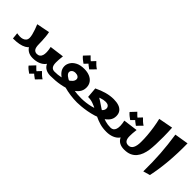

<svg xmlns="http://www.w3.org/2000/svg" viewBox="84 -1698 2859 2859"><g transform="rotate(45 1513.0 -268.5)"><path d="M33 0 23 -100Q53 -94 84.5 -93Q116 -92 142.5 -101Q169 -110 186 -130Q203 -150 203 -185Q203 -210 193.5 -248Q184 -286 169.5 -327.5Q155 -369 139 -406L346 -447Q355 -406 359 -360.5Q363 -315 364.5 -277Q366 -239 366 -220Q366 -147 386.5 -117.5Q407 -88 448 -88L468 -44L448 0Q391 0 351.5 -22Q312 -44 292 -79.5Q272 -115 272 -156L324 -154Q324 -84 249.5 -42Q175 0 33 0Z M448 0V-88Q506 -88 525 -144.5Q544 -201 520 -308L748 -338Q742 -293 740 -260Q738 -227 738 -202L681 -172Q681 -119 650 -80.5Q619 -42 566.5 -21Q514 0 448 0ZM821 0Q764 0 723 -21.5Q682 -43 660 -88Q638 -133 638 -202H738Q738 -143 758.5 -115.5Q779 -88 821 -88L841 -44ZM575 200Q550 183 525.5 163.5Q501 144 483 121L562 37Q583 60 605 80Q627 100 655 118ZM695 200Q670 183 645.5 163.5Q621 144 603 121L682 37Q703 60 725 80Q747 100 775 118Z M821 0V-88Q890 -88 947 -101Q1004 -114 1046 -136Q1088 -158 1110.5 -184.5Q1133 -211 1133 -239Q1133 -266 1111 -281.5Q1089 -297 1056 -297Q1019 -297 998 -279Q977 -261 977 -236Q977 -209 1008.5 -182.5Q1040 -156 1095.5 -134.5Q1151 -113 1224 -100.5Q1297 -88 1381 -88L1401 -44L1381 0Q1313 0 1241 -9.5Q1169 -19 1102 -38Q1035 -57 981.5 -87Q928 -117 897 -158Q866 -199 866 -251Q866 -294 892 -335.5Q918 -377 971 -404.5Q1024 -432 1107 -432Q1170 -432 1219.5 -411.5Q1269 -391 1297 -351.5Q1325 -312 1325 -255Q1325 -193 1286.5 -145.5Q1248 -98 1179 -65.5Q1110 -33 1018.5 -16.5Q927 0 821 0ZM1042 -477Q1017 -494 992.5 -514Q968 -534 950 -556L1029 -640Q1050 -617 1072 -597Q1094 -577 1122 -559ZM1162 -477Q1137 -494 1112.5 -514Q1088 -534 1070 -556L1149 -640Q1170 -617 1192 -597Q1214 -577 1242 -559Z M1381 0V-88Q1428 -88 1479.5 -94.5Q1531 -101 1580 -113.5Q1629 -126 1668.5 -145.5Q1708 -165 1732 -190.5Q1756 -216 1756 -248Q1756 -274 1737 -292Q1718 -310 1673 -310Q1634 -310 1580.5 -291.5Q1527 -273 1474 -240L1426 -341Q1508 -381 1585 -402Q1662 -423 1734 -423Q1796 -423 1842 -407.5Q1888 -392 1914 -358Q1940 -324 1940 -271Q1940 -214 1907.5 -172Q1875 -130 1822.5 -100Q1770 -70 1707 -50.5Q1644 -31 1581 -20Q1518 -9 1465 -4.5Q1412 0 1381 0ZM1999 0Q1921 0 1859 -18Q1797 -36 1744.5 -62Q1692 -88 1643.5 -114.5Q1595 -141 1545.5 -158.5Q1496 -176 1440 -176L1426 -341Q1478 -329 1524 -306.5Q1570 -284 1613 -255.5Q1656 -227 1699 -197.5Q1742 -168 1788.5 -143Q1835 -118 1886.5 -103Q1938 -88 1999 -88L2019 -44Z M1999 0V-88Q2057 -88 2076 -144.5Q2095 -201 2071 -308L2299 -338Q2293 -293 2291 -260Q2289 -227 2289 -202L2232 -172Q2232 -119 2201 -80.5Q2170 -42 2117.5 -21Q2065 0 1999 0ZM2372 0Q2315 0 2274 -21.5Q2233 -43 2211 -88Q2189 -133 2189 -202H2289Q2289 -143 2309.5 -115.5Q2330 -88 2372 -88L2392 -44ZM2127 -375Q2102 -392 2077.5 -412Q2053 -432 2035 -454L2114 -538Q2135 -515 2157 -495Q2179 -475 2207 -457ZM2247 -375Q2222 -392 2197.5 -412Q2173 -432 2155 -454L2234 -538Q2255 -515 2277 -495Q2299 -475 2327 -457Z M2372 0V-88Q2423 -88 2447.5 -133Q2472 -178 2472 -259Q2473 -322 2467 -396Q2461 -470 2449 -547Q2437 -624 2420 -694L2648 -737Q2654 -640 2654.5 -552Q2655 -464 2652 -391.5Q2649 -319 2642 -267Q2634 -213 2616 -164.5Q2598 -116 2567 -79Q2536 -42 2488.5 -21Q2441 0 2372 0Z M2805 27Q2806 -80 2803.5 -170.5Q2801 -261 2795.5 -345Q2790 -429 2780 -514.5Q2770 -600 2756 -698L2976 -734Q2979 -531 2963.5 -349Q2948 -167 2913 -4Z"/></g></svg>

Font: Marhey Light SemiBold
Style: Regular
Weight: 600
Version: Version 1.000